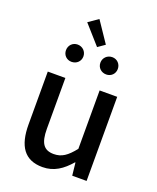

<svg xmlns="http://www.w3.org/2000/svg" viewBox="-174 -1064 967 1180"><g transform="rotate(20 310.0 -474.5)"><path d="M249 13C324 13 378 -25 428 -83H431L440 0H534V-550H419V-168C373 -110 338 -86 287 -86C222 -86 195 -124 195 -218V-550H80V-204C80 -64 131 13 249 13ZM196 -656C229 -656 254 -680 254 -712C254 -744 229 -769 196 -769C164 -769 140 -744 140 -712C140 -680 164 -656 196 -656ZM313 -795 359 -827 268 -962 204 -918ZM423 -656C455 -656 479 -680 479 -712C479 -744 455 -769 423 -769C390 -769 365 -744 365 -712C365 -680 390 -656 423 -656Z"/></g></svg>

Font: Noto Sans HK Medium
Style: Regular
Weight: 500
Designer: Ryoko NISHIZUKA 西塚涼子 (kana, bopomofo & ideographs); Paul D. Hunt (Latin, Greek & Cyrillic); Sandoll Communications 산돌커뮤니
Foundry: Adobe
Version: Version 2.002;hotconv 1.0.116;makeotfexe 2.5.65601